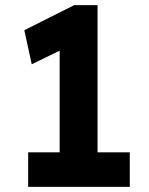

<svg xmlns="http://www.w3.org/2000/svg" viewBox="-20 -730 582 750"><path d="M90 0V-135H213V-532L104 -479L75 -612L270 -710H361V-135H487V0Z"/></svg>

Font: Lexend Deca SemiBold
Style: Regular
Weight: 600
Designer: Bonnie Shaver-Troup, Thomas Jockin
Foundry: Lexend
Version: Version 1.008; ttfautohint (v1.8.4.7-5d5b)